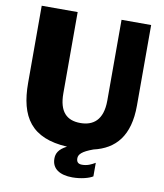

<svg xmlns="http://www.w3.org/2000/svg" viewBox="-97 -821 919 1073"><g transform="rotate(10 362.5 -284.5)"><path d="M673 -285V-742H505V-284C505 -171 449 -134 378 -134C301 -134 256 -176 256 -281V-742H52V-305C52 -111 124 -2 328 9C281 33 270 59 270 87C270 145 316 173 387 173C437 173 482 160 502 147V70C480 83 458 94 428 94C406 94 396 84 396 63C396 41 413 22 476 -1C598 -29 673 -112 673 -285Z"/></g></svg>

Font: Bisquit Text
Style: Bold
Weight: 800
Version: Version 1.004;Glyphs 3.2.3 (3260)